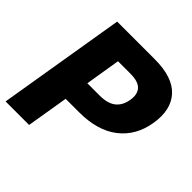

<svg xmlns="http://www.w3.org/2000/svg" viewBox="-190 -880 1032 1032"><g transform="rotate(45 325.5 -364.0)"><path d="M2.9 0 123.5 -727.5H409.2Q546.9 -727.5 606.4 -661.9Q666 -596.2 646.5 -480Q627.9 -366.7 545.4 -302.5Q462.9 -238.3 322.8 -238.3H221.2L181.6 0ZM244.6 -379.9H338.9Q398.9 -379.9 430.9 -405.5Q462.9 -431.2 470.7 -480Q479 -528.3 455.3 -554.2Q431.6 -580.1 372.1 -580.1H277.3Z"/></g></svg>

Font: Inter Display Extra Bold
Style: Italic
Weight: 800
Italic angle: -9.39999°
Designer: Rasmus Andersson
Foundry: rsms
Version: Version 4.000;git-4fc901f